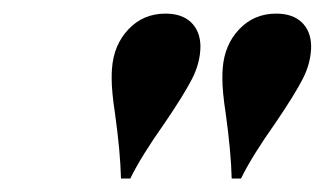

<svg xmlns="http://www.w3.org/2000/svg" viewBox="-20 -750 477 282"><path d="M144.5 -487.8ZM384.8 -569.8Q349.6 -520 334 -487.8H320.3Q319.3 -527.3 311.5 -583.5Q306.6 -615.2 306.6 -634.8Q306.6 -644.5 307.1 -649.4Q309.6 -684.1 331.3 -707Q353 -730 385.7 -730Q409.7 -730 423.1 -717.3Q436.5 -704.6 437 -682.6Q437 -658.2 424.6 -634Q412.1 -609.9 384.8 -569.8ZM222.2 -569.8Q187 -520 171.4 -487.8H157.7Q156.7 -527.3 148.9 -583.5Q144 -615.2 144 -634.8Q144 -644.5 144.5 -649.4Q147 -684.1 168.7 -707Q190.4 -730 223.1 -730Q247.1 -730 260.5 -717.3Q273.9 -704.6 274.4 -682.6Q274.4 -658.2 262 -634Q249.5 -609.9 222.2 -569.8Z"/></svg>

Font: TypoPRO Playfair Display SC
Style: Bold Italic
Weight: 700
Italic angle: -14.9847°
Designer: Claus Eggers Sørensen
Foundry: Claus Eggers Sørensen
Version: Version 1.004;PS 001.004;hotconv 1.0.70;makeotf.lib2.5.58329